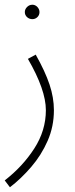

<svg xmlns="http://www.w3.org/2000/svg" viewBox="-35 -562 317 812"><path d="M7 230 -15 201Q61 142 110 66Q159 -10 159 -96Q159 -182 83 -313L116 -331Q156 -260 174.5 -204.5Q193 -149 193 -96Q193 -27 166.5 33.5Q140 94 97 144Q54 194 7 230ZM102 -481Q89 -481 79.5 -489.5Q70 -498 70 -511Q70 -523 79.5 -532.5Q89 -542 102 -542Q114 -542 123 -532.5Q132 -523 132 -511Q132 -498 123 -489.5Q114 -481 102 -481Z"/></svg>

Font: Noto Sans Arabic UI XCn XLt
Style: Regular
Weight: 200
Width: 2
Designer: Monotype Design Team, Nadine Chahine and Nizar Qandah
Foundry: Monotype Imaging Inc.
Version: Version 2.010; ttfautohint (v1.8.4.7-5d5b)